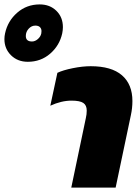

<svg xmlns="http://www.w3.org/2000/svg" viewBox="-198 -850 634 870"><path d="M-178 -673Q-178 -686 -175 -699Q-163 -755 -120 -792.5Q-77 -830 -18 -830Q28 -830 57.5 -801Q87 -772 87 -727Q87 -714 84 -699Q72 -644 29.5 -607Q-13 -570 -72 -570Q-118 -570 -148 -599.5Q-178 -629 -178 -673ZM-11 -698Q-10 -702 -10 -709Q-10 -720 -17 -727Q-24 -734 -38 -734Q-55 -734 -68 -720Q-81 -706 -81 -687Q-81 -662 -53 -662Q-39 -662 -26.5 -673Q-14 -684 -11 -698ZM191 -315Q195 -332 195 -349Q195 -373 179.5 -383.5Q164 -394 126 -394Q80 -394 30 -371L62 -520Q87 -532 131.5 -541Q176 -550 213 -550Q307 -550 354.5 -509Q402 -468 402 -392Q402 -360 395 -328L326 0H125Z"/></svg>

Font: Prompt ExtraBold
Style: Italic
Weight: 800
Italic angle: -12°
Designer: Katatrad Team
Foundry: CadsonDemak
Version: Version 1.001